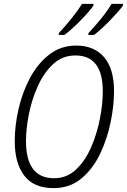

<svg xmlns="http://www.w3.org/2000/svg" viewBox="-20 -960 654 990"><path d="M312 -780Q350 -808 395 -854Q440 -900 462 -931V-940H403Q384 -909 350 -866.5Q316 -824 283 -789V-780ZM465 -780Q502 -808 547 -854.5Q592 -901 614 -931V-940H555Q537 -908 503 -866Q469 -824 436 -789L435 -780ZM568 -489Q568 -606 516.5 -665.5Q465 -725 373 -725Q294 -725 234.5 -679Q175 -633 135.5 -559.5Q96 -486 76 -399.5Q56 -313 56 -232Q56 -119 105 -54.5Q154 10 256 10Q340 10 399.5 -39.5Q459 -89 496 -166.5Q533 -244 550.5 -330Q568 -416 568 -489ZM114 -233Q114 -296 129 -371.5Q144 -447 175 -516Q206 -585 254 -629.5Q302 -674 369 -674Q510 -674 510 -489Q510 -424 495 -347Q480 -270 449.5 -200Q419 -130 371.5 -85.5Q324 -41 259 -41Q114 -41 114 -233Z"/></svg>

Font: Noto Sans UI SemiCondensed Light
Style: Italic
Weight: 300
Width: 4
Designer: Monotype Design Team
Foundry: Monotype Imaging Inc.
Version: 1.001